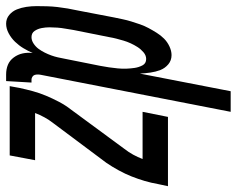

<svg xmlns="http://www.w3.org/2000/svg" viewBox="-122 -686 792 643"><g transform="rotate(90 274.5 -364.0)"><path d="M32 12Q15 12 2.5 1.5Q-10 -9 -16 -24Q-22 -39 -24.5 -56Q-27 -73 -27 -90Q-27 -107 -26.5 -124.5Q-26 -142 -24 -159.5Q-22 -177 -19 -194.5Q-16 -212 -12 -230L11 -350Q14 -364 17 -378.5Q20 -393 24.5 -407.5Q29 -422 34 -436.5Q39 -451 46.5 -465Q54 -479 62.5 -492.5Q71 -506 82 -517Q93 -528 108 -535Q123 -542 137 -542Q155 -542 168 -531Q181 -520 187 -504.5Q193 -489 195.5 -471.5Q198 -454 199 -436L258 -740H327L203 -104Q202 -99 202 -93.5Q202 -88 203.5 -83.5Q205 -79 209.5 -76Q214 -73 219 -73H229L224 12H202Q184 12 169.5 6Q155 0 145 -13.5Q135 -27 131.5 -43Q128 -59 130 -77Q123 -61 114 -46Q105 -31 92.5 -18Q80 -5 64 3.5Q48 12 32 12ZM77 -73Q88 -73 98.5 -80Q109 -87 116 -96.5Q123 -106 128.5 -117Q134 -128 138 -139Q142 -150 144.5 -161Q147 -172 149 -183L173 -303Q176 -318 178 -332.5Q180 -347 181.5 -361.5Q183 -376 182.5 -390Q182 -404 180 -418Q178 -432 171.5 -444.5Q165 -457 150 -457Q138 -457 127.5 -448Q117 -439 110 -428Q103 -417 97.5 -405Q92 -393 88.5 -381Q85 -369 82 -357.5Q79 -346 77 -334L53 -214Q51 -200 48.5 -186.5Q46 -173 45 -159.5Q44 -146 44 -133Q44 -120 46.5 -107Q49 -94 56 -83.5Q63 -73 77 -73ZM241 0 247 -33Q252 -56 258 -78Q264 -100 273 -121.5Q282 -143 293.5 -165Q305 -187 320 -206L451 -384Q462 -398 470.5 -413.5Q479 -429 485 -445H327L344 -530H576L569 -497Q565 -474 558.5 -452Q552 -430 543.5 -408.5Q535 -387 523 -365Q511 -343 498 -324L365 -146Q354 -132 345.5 -116.5Q337 -101 331 -85H489L473 0Z"/></g></svg>

Font: Lode Dark Term
Style: Bold Italic
Weight: 700
Italic angle: -11°
Monospace: yes
Designer: Belleve Invis
Foundry: Belleve Invis
Version: Version 29.2.0